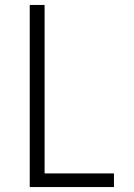

<svg xmlns="http://www.w3.org/2000/svg" viewBox="-20 -755 540 775"><path d="M100 0V-735H160V-55H440V0Z"/></svg>

Font: Iosevka Custom Light
Style: Regular
Weight: 300
Monospace: yes
Designer: Belleve Invis
Foundry: Belleve Invis
Version: Version 27.3.5